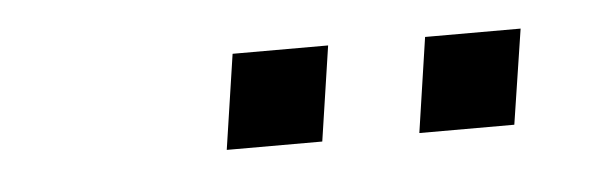

<svg xmlns="http://www.w3.org/2000/svg" viewBox="-24 -738 549 173"><g transform="rotate(-5 250.0 -652.0)"><path d="M350.5 -609.2 363.2 -695H449.6L436.4 -609.2ZM176.3 -609.2 189.1 -695H275.5L262.7 -609.2Z"/></g></svg>

Font: Mulish ExtraLight
Style: Italic
Weight: 200
Italic angle: -9°
Designer: Vernon Adams
Foundry: Vernon Adams
Version: Version 3.603